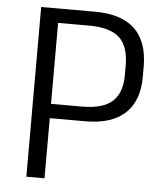

<svg xmlns="http://www.w3.org/2000/svg" viewBox="-51 -744 656 789"><g transform="rotate(5 277.0 -350.0)"><path d="M87 -700H309Q418 -700 473 -648Q528 -596 528 -492V-450Q528 -351 472.5 -299.5Q417 -248 309 -248H162V0H87ZM162 -307H290Q376 -307 415 -342.5Q454 -378 454 -452V-490Q454 -570 415 -605.5Q376 -641 290 -641H162Z"/></g></svg>

Font: Pathway Extreme 8pt Thin 12pt Light
Style: Regular
Weight: 300
Version: Version 1.001;gftools[0.9.26]